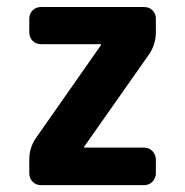

<svg xmlns="http://www.w3.org/2000/svg" viewBox="-20 -540 540 560"><path d="M400.4 -519.5Q415 -519.5 424.8 -509.8Q434.6 -500 434.6 -485.4V-446.3Q434.6 -411.1 415 -381.8L225.6 -112.3V-111.3L224.6 -110.4Q224.6 -109.4 225.6 -109.4H400.4Q415 -109.4 424.8 -99.1Q434.6 -88.9 434.6 -74.2V-35.2Q434.6 -20.5 424.8 -10.3Q415 0 400.4 0H99.6Q85 0 75.2 -9.8Q65.4 -19.5 65.4 -35.2V-74.2Q65.4 -109.4 85 -137.7L274.4 -408.2V-409.2L275.4 -410.2Q275.4 -411.1 274.4 -411.1H99.6Q85 -411.1 75.2 -420.9Q65.4 -430.7 65.4 -446.3V-485.4Q65.4 -500 75.2 -509.8Q85 -519.5 99.6 -519.5Z"/></svg>

Font: Rounded-L Mgen+ 1m bold
Style: Bold
Weight: 700
Designer: [Source Han Sans]
Ryoko NISHIZUKA  (kana & ideographs); Paul D. Hunt (Latin, Greek & Cyrillic); Wenlong ZHANG  (bopomofo
Version: Version 1.059.20150602